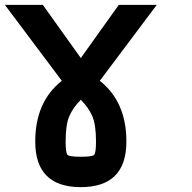

<svg xmlns="http://www.w3.org/2000/svg" viewBox="-20 -645 790 790"><path d="M500 -62.5Q500 31.2 453.1 78.1Q406.2 125 312.5 125Q218.8 125 171.9 78.1Q125 31.2 125 -62.5Q125 -226.6 234.4 -312.5L0 -625H156.2L312.5 -406.2L468.8 -625H625L390.6 -312.5Q500 -226.6 500 -62.5ZM312.5 0Q359.4 0 367.2 -7.8Q375 -15.6 375 -62.5Q375 -132.8 359.4 -168Q343.8 -203.1 312.5 -234.4Q281.2 -203.1 265.6 -168Q250 -132.8 250 -62.5Q250 -15.6 257.8 -7.8Q265.6 0 312.5 0Z"/></svg>

Font: CraftyPE
Style: Regular
Weight: 400
Designer: Erek Butcher
Foundry: Haunted Coop
Version: Version 0.018;April 4, 2024;FontCreator 15.0.0.2962 64-bit